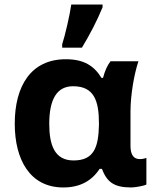

<svg xmlns="http://www.w3.org/2000/svg" viewBox="-20 -816 686 846"><path d="M197 -270C197 -381 232 -436 302 -436C394 -436 416 -373 416 -272V-266C414 -167 394 -109 304 -109C220 -109 197 -178 197 -270ZM558 10C575 10 615 3 625 -3V-120C616 -117 607 -115 596 -115C569 -115 555 -134 555 -173V-325C555 -397 571 -490 590 -546H467C453 -528 442 -504 434 -473H427C395 -525 351 -555 270 -555C115 -555 45 -435 45 -271C45 -114 111 10 259 10C330 10 383 -17 419 -72H429C451 -15 481 10 558 10ZM254 -621V-606H341C376 -664 407 -723 432 -784V-796H294C288 -751 266 -657 254 -621Z"/></svg>

Font: Passageway
Style: Regular
Weight: 700
Foundry: Ascender Corporation
Version: Version 1.11